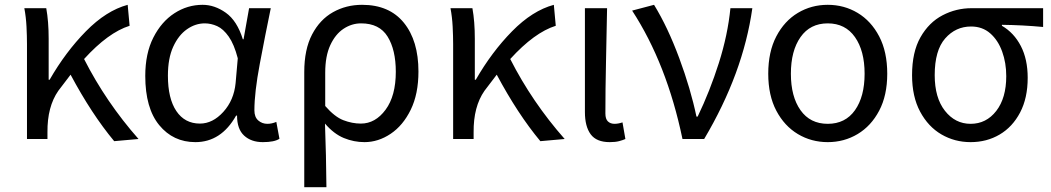

<svg xmlns="http://www.w3.org/2000/svg" viewBox="-20 -577 4363 797"><path d="M454 9Q360 -104 273 -267L222 -200Q176 -134 177 -28V0H92V-394Q92 -427 90 -466.5Q88 -506 81 -543H172Q182 -488 182 -416V-246H186Q252 -361 336.5 -447Q421 -533 510 -557L518 -470Q429 -442 329 -332Q420 -153 555 0Z M791 13Q699 13 641 -57.5Q583 -128 583 -262Q583 -355 616.5 -421Q650 -487 704 -522Q758 -557 821 -557Q871 -557 917.5 -524Q964 -491 988 -414H991L1014 -543H1104Q1081 -432 1058.5 -312.5Q1036 -193 1036 -119Q1036 -91 1052 -77Q1068 -63 1090 -63Q1108 -63 1127 -71L1140 -1Q1119 13 1071 13Q1023 13 993.5 -14Q964 -41 964 -97H960Q898 13 791 13ZM810 -64Q863 -64 907 -112.5Q951 -161 958 -232L967 -335Q952 -393 929.5 -425Q907 -457 881.5 -468.5Q856 -480 830 -480Q791 -480 756 -455.5Q721 -431 699 -383Q677 -335 677 -263Q677 -168 712 -116Q747 -64 810 -64Z M1243 200V-278Q1243 -372 1275.5 -434Q1308 -496 1362.5 -526.5Q1417 -557 1483 -557Q1596 -557 1656.5 -482.5Q1717 -408 1717 -280Q1717 -187 1685 -121.5Q1653 -56 1601.5 -21.5Q1550 13 1493 13Q1449 13 1407.5 -4Q1366 -21 1329 -64Q1334 69 1335 200ZM1478 -64Q1538 -64 1580.5 -121.5Q1623 -179 1623 -279Q1623 -370 1589 -425Q1555 -480 1479 -480Q1440 -480 1406 -457.5Q1372 -435 1351 -389.5Q1330 -344 1330 -275V-137Q1369 -92 1405.5 -78Q1442 -64 1478 -64Z M2223 9Q2129 -104 2042 -267L1991 -200Q1945 -134 1946 -28V0H1861V-394Q1861 -427 1859 -466.5Q1857 -506 1850 -543H1941Q1951 -488 1951 -416V-246H1955Q2021 -361 2105.5 -447Q2190 -533 2279 -557L2287 -470Q2198 -442 2098 -332Q2189 -153 2324 0Z M2511 13Q2456 13 2432 -19.5Q2408 -52 2408 -112V-543H2500Q2498 -432 2495.5 -318Q2493 -204 2493 -106Q2493 -83 2503.5 -73Q2514 -63 2531 -63Q2546 -63 2564 -69L2576 0Q2565 5 2549.5 9Q2534 13 2511 13Z M2813 0Q2748 -312 2604 -533L2695 -557Q2752 -464 2799.5 -336Q2847 -208 2871 -93H2876Q2927 -199 2964 -315.5Q3001 -432 3012 -543H3103Q3065 -273 2903 0Z M3416 13Q3348 13 3292 -20.5Q3236 -54 3202.5 -117.5Q3169 -181 3169 -271Q3169 -362 3202.5 -426Q3236 -490 3292 -523.5Q3348 -557 3416 -557Q3484 -557 3540 -523.5Q3596 -490 3629.5 -426Q3663 -362 3663 -271Q3663 -181 3629.5 -117.5Q3596 -54 3540 -20.5Q3484 13 3416 13ZM3416 -63Q3489 -63 3529 -119.5Q3569 -176 3569 -271Q3569 -366 3529 -423Q3489 -480 3416 -480Q3343 -480 3303 -423Q3263 -366 3263 -271Q3263 -176 3303 -119.5Q3343 -63 3416 -63Z M4009 13Q3943 13 3888 -19Q3833 -51 3799.5 -113.5Q3766 -176 3766 -265Q3766 -361 3801 -422.5Q3836 -484 3892.5 -513.5Q3949 -543 4013 -543H4310V-465Q4224 -473 4139 -474V-470Q4189 -441 4217.5 -386Q4246 -331 4246 -254Q4246 -170 4214.5 -110Q4183 -50 4129.5 -18.5Q4076 13 4009 13ZM4009 -63Q4074 -63 4115.5 -116.5Q4157 -170 4157 -261Q4157 -316 4140 -363Q4123 -410 4090.5 -438.5Q4058 -467 4011 -467Q3947 -467 3903.5 -417.5Q3860 -368 3860 -265Q3860 -171 3902.5 -117Q3945 -63 4009 -63Z"/></svg>

Font: Gothic Nguyen
Style: Regular
Weight: 400
Designer: MORI Takayuki
Version: Version 1.220;July 21, 2023;FontCreator 14.0.0.2814 64-bit